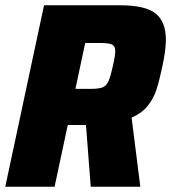

<svg xmlns="http://www.w3.org/2000/svg" viewBox="-21 -708 649 728"><path d="M146 -688H433Q531 -688 569.5 -656.5Q608 -625 608 -558Q608 -518 595 -458Q583 -401 572 -367.5Q561 -334 539 -306.5Q517 -279 478 -262L511 0H323L305 -234H286H236L186 0H-1ZM407 -458Q416 -497 416 -515Q416 -533 404 -539Q392 -545 359 -545H302L265 -371H321Q353 -371 367.5 -376.5Q382 -382 390 -399.5Q398 -417 407 -458Z"/></svg>

Font: Saira Semi Condensed ExtraBold
Style: Italic
Weight: 800
Width: 4
Italic angle: -12°
Designer: Hector Gatti with collaboration of the Omnibus-Type team
Foundry: Omnibus-Type
Version: Version 1.001; ttfautohint (v1.8)